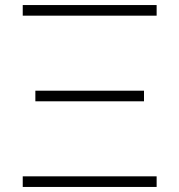

<svg xmlns="http://www.w3.org/2000/svg" viewBox="-20 -740 710 760"><path d="M70 -678V-720H600V-678ZM120 -339V-381H550V-339ZM70 0V-42H600V0Z"/></svg>

Font: Vela Sans ExtLt
Style: Regular
Weight: 200
Designer: Principal design: Mikhail Sharanda - project Manrope.
Design modification: Ravid Balaliev
Foundry: Mikhail Sharanda
Version: Version 1.001